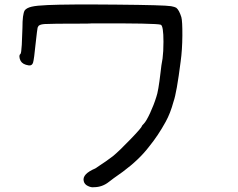

<svg xmlns="http://www.w3.org/2000/svg" viewBox="-20 -652 1040 839"><path d="M188.5 -629.9Q276.4 -633.8 487.8 -631.8Q699.2 -629.9 727.5 -625Q743.2 -622.1 750 -618.2Q762.7 -608.4 772.5 -577.1Q777.3 -559.6 776.9 -496.6Q776.4 -433.6 769.5 -383.8Q752 -246.1 738.3 -208Q724.6 -157.2 704.1 -120.1Q670.9 -59.6 631.8 -11.7Q588.9 44.9 516.6 98.6Q467.8 132.8 456.1 142.6Q426.8 166 390.6 166Q378.9 168 363.8 160.6Q348.6 153.3 345.7 138.7Q338.9 108.4 396.5 84Q450.2 48.8 473.6 30.3Q501 7.8 550.3 -43.5Q599.6 -94.7 599.6 -100.6Q599.6 -102.5 608.4 -111.3Q619.1 -122.1 635.7 -157.7Q652.3 -193.4 663.1 -228.5Q671.9 -252 681.6 -335.9Q684.6 -366.2 690.4 -396.5Q694.3 -425.8 694.3 -469.7Q694.3 -539.1 682.6 -543.9Q665 -550.8 381.8 -549.8Q370.1 -548.8 346.7 -548.8Q198.2 -548.8 173.8 -546.9Q149.4 -544.9 146.5 -535.2Q146.5 -533.2 144.5 -532.2Q142.6 -524.4 135.7 -461.9Q128.9 -392.6 124.5 -378.4Q120.1 -364.3 105.5 -366.2Q79.1 -370.1 70.3 -385.7Q65.4 -394.5 64.9 -403.8Q64.5 -413.1 69.3 -416Q73.2 -419.9 75.2 -456.1Q77.1 -491.2 78.1 -530.3Q78.1 -589.8 87.9 -606.4Q95.7 -617.2 117.7 -622.6Q139.6 -627.9 188.5 -629.9Z"/></svg>

Font: JasonHandwriting4
Style: Regular
Weight: 400
Version: Version 1.01.21